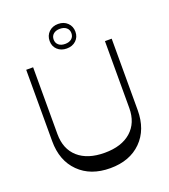

<svg xmlns="http://www.w3.org/2000/svg" viewBox="-159 -1001 984 1121"><g transform="rotate(-20 333.0 -440.0)"><path d="M66.9 -256.8V-700.2H109.9V-285.2Q109.9 -191.9 168.7 -139.9Q227.5 -87.9 333 -87.9Q438 -87.9 497.1 -140.1Q556.2 -192.4 556.2 -285.2V-700.2H598.1V-256.8Q598.1 -135.7 526.4 -64Q454.6 7.8 333 7.8Q211.4 7.8 139.2 -64Q66.9 -135.7 66.9 -256.8ZM252.9 -811Q252.9 -844.7 275.4 -866.5Q297.9 -888.2 333 -888.2Q368.2 -888.2 390.6 -866.5Q413.1 -844.7 413.1 -811Q413.1 -777.8 390.6 -756.8Q368.2 -735.8 333 -735.8Q297.9 -735.8 275.4 -756.8Q252.9 -777.8 252.9 -811ZM292.7 -776.9Q307.6 -764.2 333 -764.2Q358.4 -764.2 373.3 -776.9Q388.2 -789.6 388.2 -811Q388.2 -832.5 373.3 -845.2Q358.4 -857.9 333 -857.9Q307.6 -857.9 292.7 -845.2Q277.8 -832.5 277.8 -811Q277.8 -789.6 292.7 -776.9Z"/></g></svg>

Font: Ribes
Style: Regular
Weight: 400
Designer: Luigi Gorlero
Foundry: Collletttivo
Version: Version 2.100;Glyphs 3.2 (3217)